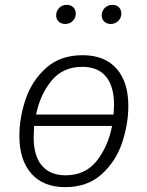

<svg xmlns="http://www.w3.org/2000/svg" viewBox="-20 -762 609 793"><path d="M510 -324Q510 -250 484.5 -173Q459 -96 400 -42.5Q341 11 249 11Q159 11 109.5 -45Q60 -101 60 -201Q60 -276 86 -352.5Q112 -429 170.5 -481.5Q229 -534 321 -534Q412 -534 461 -479Q510 -424 510 -324ZM129 -289H449Q451 -317 451 -328Q451 -406 417.5 -446Q384 -486 320 -486Q240 -486 193 -429Q146 -372 129 -289ZM443 -242H121Q119 -210 119 -196Q119 -118 153 -78Q187 -38 251 -38Q332 -38 379 -97Q426 -156 443 -242ZM212 -698Q212 -717 224.5 -729.5Q237 -742 256 -742Q272 -742 282.5 -732Q293 -722 293 -706Q293 -688 280.5 -675.5Q268 -663 249 -663Q233 -663 222.5 -673Q212 -683 212 -698ZM400 -698Q400 -717 413 -729.5Q426 -742 445 -742Q461 -742 471 -732Q481 -722 481 -706Q481 -688 468.5 -675.5Q456 -663 437 -663Q421 -663 410.5 -673Q400 -683 400 -698Z"/></svg>

Font: FiraGO Light
Style: Italic
Weight: 300
Italic angle: -8°
Designer: bBox Type GmbH
Foundry: bBox Type GmbH
Version: Version 1.001